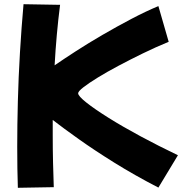

<svg xmlns="http://www.w3.org/2000/svg" viewBox="-20 -823 887 914"><path d="M65 71Q62 -16 62 -125Q62 -227 65 -341Q68 -455 75 -573Q82 -691 92 -803L266 -800Q257 -730 250.5 -657.5Q244 -585 240 -512Q282 -541 341.5 -579.5Q401 -618 469 -657.5Q537 -697 605.5 -733Q674 -769 734 -794L783 -624Q722 -599 660.5 -569Q599 -539 543.5 -509.5Q488 -480 445 -453.5Q402 -427 377 -407.5Q352 -388 352 -379Q352 -366 391 -335Q430 -304 497 -262Q564 -220 649.5 -174Q735 -128 827 -84L734 70Q620 11 524.5 -48.5Q429 -108 354.5 -161Q280 -214 231 -252Q231 -215 231 -178Q231 -111 232.5 -48.5Q234 14 236 68Z"/></svg>

Font: Mochiy Pop P One
Style: Regular
Weight: 400
Designer: FONTDASU
Foundry: FONTDASU / Google Inc. / Adobe
Version: Version 2.000